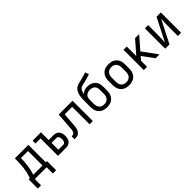

<svg xmlns="http://www.w3.org/2000/svg" viewBox="245 -2057 3543 3543"><g transform="rotate(-45 2016.0 -286.0)"><path d="M442 163H527V-76H496V-530H143V-481Q143 -386 131.5 -291Q120 -196 91 -105L82 -76H49V0H442ZM170 -76 172 -82Q201 -172 213.5 -266Q226 -360 227 -455H411V-76ZM49 163H134V0H49Z M739 0H952Q984 0 1013.5 -11.5Q1043 -23 1062.5 -48Q1082 -73 1089 -103.5Q1096 -134 1096 -165Q1096 -196 1089 -226.5Q1082 -257 1062.5 -282Q1043 -307 1013.5 -318Q984 -329 952 -329H824V-530H606V-455H739ZM952 -76H824V-254H952Q967 -254 980 -245.5Q993 -237 999.5 -223Q1006 -209 1008.5 -194.5Q1011 -180 1011 -165Q1011 -150 1008.5 -135Q1006 -120 999.5 -106Q993 -92 980 -84Q967 -76 952 -76Z M1172 0Q1203 0 1233.5 -4.5Q1264 -9 1287.5 -29Q1311 -49 1324 -77Q1337 -105 1341.5 -135Q1346 -165 1348 -196L1368 -455H1563V0H1648V-530H1288L1263 -201Q1263 -201 1263 -200V-198Q1262 -181 1260 -163.5Q1258 -146 1253 -129Q1248 -112 1236.5 -98Q1225 -84 1207.5 -80Q1190 -76 1172 -76Z M2016 8Q2051 8 2085.5 0Q2120 -8 2149 -27.5Q2178 -47 2197.5 -77Q2217 -107 2224.5 -141Q2232 -175 2232 -210V-320Q2232 -353 2224 -385.5Q2216 -418 2196 -445.5Q2176 -473 2147.5 -490.5Q2119 -508 2086.5 -515.5Q2054 -523 2020 -523Q1995 -523 1970.5 -518Q1946 -513 1924 -499.5Q1902 -486 1886 -467Q1889 -496 1898 -524.5Q1907 -553 1929 -573.5Q1951 -594 1980.5 -600.5Q2010 -607 2038.5 -613.5Q2067 -620 2095.5 -628Q2124 -636 2152.5 -644.5Q2181 -653 2208 -663L2182 -735Q2148 -724 2114 -714Q2080 -704 2045.5 -695Q2011 -686 1976 -678.5Q1941 -671 1908.5 -655Q1876 -639 1854.5 -610Q1833 -581 1821.5 -547Q1810 -513 1806 -478Q1802 -443 1801 -407.5Q1800 -372 1800 -336V-210Q1800 -175 1807.5 -141Q1815 -107 1834.5 -77Q1854 -47 1883 -27.5Q1912 -8 1946.5 0Q1981 8 2016 8ZM2016 -68Q1989 -68 1962.5 -77Q1936 -86 1917.5 -107.5Q1899 -129 1892 -156Q1885 -183 1885 -210V-320Q1885 -346 1893 -371Q1901 -396 1920.5 -414.5Q1940 -433 1965.5 -440Q1991 -447 2017 -447Q2043 -447 2068 -440Q2093 -433 2112 -414.5Q2131 -396 2139 -371Q2147 -346 2147 -320V-210Q2147 -183 2140 -156Q2133 -129 2114.5 -107.5Q2096 -86 2070 -77Q2044 -68 2016 -68Z M2592 8Q2627 8 2661.5 0Q2696 -8 2725 -27.5Q2754 -47 2773.5 -77Q2793 -107 2800.5 -141Q2808 -175 2808 -210V-320Q2808 -355 2800.5 -389.5Q2793 -424 2773.5 -453.5Q2754 -483 2725 -503Q2696 -523 2661.5 -530.5Q2627 -538 2592 -538Q2557 -538 2522.5 -530.5Q2488 -523 2459 -503Q2430 -483 2410.5 -453.5Q2391 -424 2383.5 -389.5Q2376 -355 2376 -320V-210Q2376 -175 2383.5 -141Q2391 -107 2410.5 -77Q2430 -47 2459 -27.5Q2488 -8 2522.5 0Q2557 8 2592 8ZM2592 -68Q2565 -68 2538.5 -77Q2512 -86 2493.5 -107.5Q2475 -129 2468 -156Q2461 -183 2461 -210V-320Q2461 -348 2468 -374.5Q2475 -401 2493.5 -422.5Q2512 -444 2538.5 -453.5Q2565 -463 2592 -463Q2620 -463 2646 -453.5Q2672 -444 2690.5 -422.5Q2709 -401 2716 -374.5Q2723 -348 2723 -320V-210Q2723 -183 2716 -156Q2709 -129 2690.5 -107.5Q2672 -86 2646 -77Q2620 -68 2592 -68Z M2978 0H3063V-158L3122 -225L3286 0H3387L3177 -289L3387 -530H3280L3063 -281V-530H2978Z M3536 0H3648L3874 -443Q3872 -386 3869.5 -328Q3867 -270 3867 -212V0H3952V-530H3841L3615 -87Q3616 -145 3618.5 -202.5Q3621 -260 3621 -318V-530H3536Z"/></g></svg>

Font: Iosevka Sparkle
Style: Regular
Weight: 400
Designer: Belleve Invis
Foundry: Belleve Invis
Version: Version 4.5.0; ttfautohint (v1.8.3)